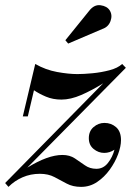

<svg xmlns="http://www.w3.org/2000/svg" viewBox="-53 -719 530 749"><path d="M346.5 -606 213 -549 202 -562 295 -677Q314.5 -702 339.5 -698.5Q364.5 -695 375 -678.5Q386.5 -660 378.2 -637Q370 -614 346.5 -606ZM36 -265 84.5 -469.5Q124.5 -446.5 169.5 -438.2Q214.5 -430 249 -430Q273 -430 307.5 -433.2Q342 -436.5 374.2 -445Q406.5 -453.5 423.5 -469.5L438 -454.5L53.5 -65Q133.5 -114.5 190.5 -114.5Q219 -114.5 239.2 -101Q259.5 -87.5 278.5 -74Q297.5 -60.5 323 -60.5Q350 -60.5 368 -83.2Q386 -106 393.5 -135Q375 -122.5 353.5 -122.5Q331 -122.5 312.2 -137.8Q293.5 -153 293.5 -180Q293.5 -207.5 312.2 -223.5Q331 -239.5 354.5 -239.5Q381 -239.5 400 -222.8Q419 -206 419 -172.5Q419 -148 407.5 -117Q396 -86 375 -57Q354 -28 325.8 -9Q297.5 10 263.5 10Q231 10 207.2 -2.8Q183.5 -15.5 159.5 -28.2Q135.5 -41 102.5 -41Q66.5 -41 35.2 -27.5Q4 -14 -20 10L-33 -5L349.5 -394Q305.5 -366.5 264 -348.5Q222.5 -330.5 186.5 -330.5Q153.5 -330.5 126.2 -342Q99 -353.5 79.5 -367L55.5 -265Z"/></svg>

Font: Bodoni* 11pt Medium
Style: Italic
Weight: 500
Italic angle: -13°
Version: Version 2.3